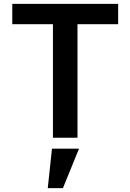

<svg xmlns="http://www.w3.org/2000/svg" viewBox="-20 -718 680 1001"><path d="M384 -592V0H256V-592H44V-698H596V-592ZM251 57H392L308 263H229Z"/></svg>

Font: Writer SemiBold
Style: Regular
Weight: 600
Monospace: yes
Designer: Mike Abbink, Paul van der Laan, Pieter van Rosmalen
Foundry: Bold Monday
Version: Version 2.001 2020